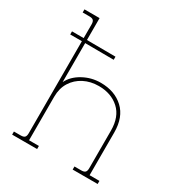

<svg xmlns="http://www.w3.org/2000/svg" viewBox="-164 -799 852 912"><g transform="rotate(30 262.0 -343.5)"><path d="M35 0V-17H72Q88 -17 94 -23.5Q100 -30 100 -45V-550H36V-567H100V-642Q100 -657 94 -663.5Q88 -670 72 -670H35V-687H118V-567L275 -566V-549L118 -550V-336Q137 -375 181.5 -399.5Q226 -424 277 -424Q354 -424 402 -379.5Q450 -335 450 -251V-17H504V0H367V-17H404Q420 -17 426 -23.5Q432 -30 432 -45V-251Q432 -327 388.5 -366.5Q345 -406 277 -406Q232 -406 196 -387.5Q160 -369 139 -335.5Q118 -302 118 -256V-17H172V0Z"/></g></svg>

Font: Grandiflora One
Style: Regular
Weight: 400
Designer: Haesung Cho
Foundry: JAMO
Version: Version 1.000; ttfautohint (v1.8.4.7-5d5b);gftools[0.9.28]